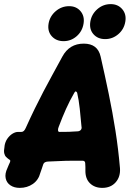

<svg xmlns="http://www.w3.org/2000/svg" viewBox="-37 -898 650 933"><path d="M59 15Q32 15 13.5 2.5Q-5 -10 -9.5 -32Q-14 -54 -1 -81Q1 -87 5 -95.5Q9 -104 12 -111Q13 -115 13 -117Q13 -119 11 -120Q11 -121 9.5 -122Q8 -123 6 -124Q-1 -129 -7.5 -135.5Q-14 -142 -16.5 -153.5Q-19 -165 -15 -186V-188Q-12 -209 -1 -224.5Q10 -240 24 -248.5Q38 -257 51 -257H67Q74 -257 79 -262Q84 -267 88 -276Q111 -327 132 -370Q153 -413 174 -453Q195 -493 217.5 -534Q240 -575 266 -623Q300 -686 370 -686Q438 -686 452 -623Q473 -531 491.5 -441.5Q510 -352 524 -263Q538 -174 546 -81Q549 -39 525 -12Q501 15 460 15Q423 15 400 -7.5Q377 -30 378 -71Q378 -79 378 -86.5Q378 -94 377 -106Q376 -117 364 -117Q337 -117 317.5 -117Q298 -117 281 -116.5Q264 -116 244.5 -115Q225 -114 197 -113Q190 -113 183 -110Q176 -107 173 -99Q170 -88 166.5 -79.5Q163 -71 159 -58Q150 -23 122.5 -4Q95 15 59 15ZM252 -257Q276 -257 298 -257.5Q320 -258 343 -260Q353 -262 357 -268.5Q361 -275 359 -283Q355 -329 350.5 -370.5Q346 -412 338 -447Q336 -452 332 -453.5Q328 -455 324 -447Q302 -409 284 -369Q266 -329 248 -281Q244 -271 245 -264Q246 -257 252 -257ZM272 -698Q236 -698 214.5 -722Q193 -746 199 -783Q205 -819 233.5 -843.5Q262 -868 299 -868Q334 -868 354.5 -843.5Q375 -819 369 -783Q363 -746 335.5 -722Q308 -698 272 -698ZM474 -708Q438 -708 417 -732Q396 -756 402 -793Q408 -829 436 -853.5Q464 -878 501 -878Q536 -878 557 -853.5Q578 -829 572 -793Q566 -756 538 -732Q510 -708 474 -708Z"/></svg>

Font: Winky Sans
Style: Bold Italic
Weight: 700
Italic angle: -8.97852°
Designer: Simon Atzbach
Foundry: typofactur
Version: Version 1.205